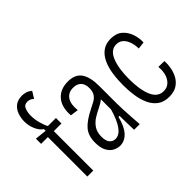

<svg xmlns="http://www.w3.org/2000/svg" viewBox="-125 -979 1280 1280"><g transform="rotate(-45 514.5 -339.5)"><path d="M94 0V-372H30V-421L113 -412V-428Q88 -444 72 -480Q56 -516 56 -557Q56 -589 66.5 -619.5Q77 -650 101.5 -670Q126 -690 169 -690Q180 -690 199 -685.5Q218 -681 238 -664L209 -617Q196 -629 184.5 -632.5Q173 -636 165 -636Q134 -636 124 -610Q114 -584 114 -555Q114 -520 123.5 -483.5Q133 -447 146 -424H222V-372H150V0Z M395 10Q372 10 347.5 -2Q323 -14 306.5 -43.5Q290 -73 290 -123Q290 -188 323 -226.5Q356 -265 429 -301Q453 -313 474 -324.5Q495 -336 508 -355Q521 -374 521 -407Q521 -446 501 -466Q481 -486 446 -486Q400 -486 377.5 -453Q355 -420 362 -358L305 -366Q299 -449 338.5 -494.5Q378 -540 450 -540Q518 -540 547.5 -497Q577 -454 577 -371V-215Q577 -189 578.5 -150Q580 -111 583 -71Q586 -31 588 0H535Q534 -31 533 -67Q532 -103 532 -134H522Q504 -61 471 -25.5Q438 10 395 10ZM405 -44Q476 -44 522 -204V-300Q501 -283 471.5 -269Q442 -255 414 -237.5Q386 -220 367 -192Q348 -164 348 -120Q348 -82 363.5 -63Q379 -44 405 -44Z M857 11Q807 11 775 -12.5Q743 -36 725 -75.5Q707 -115 700 -163.5Q693 -212 693 -262Q693 -317 700.5 -367Q708 -417 726.5 -456Q745 -495 776 -517.5Q807 -540 853 -540Q905 -540 935.5 -513.5Q966 -487 979.5 -447Q993 -407 991 -367L940 -361Q940 -393 930.5 -422Q921 -451 902 -469Q883 -487 853 -487Q801 -487 775.5 -425.5Q750 -364 750 -263Q750 -161 776 -101.5Q802 -42 857 -42Q901 -42 926 -80.5Q951 -119 946 -182L1002 -181Q1004 -151 998 -118Q992 -85 976 -55.5Q960 -26 931 -7.5Q902 11 857 11Z"/></g></svg>

Font: Bricolage Grotesque 12pt Condensed ExtraLight
Style: Regular
Weight: 200
Width: 3
Designer: Mathieu Triay
Foundry: Atelier Triay
Version: Version 1.001; ttfautohint (v1.8.4.7-5d5b);gftools[0.9.33.de